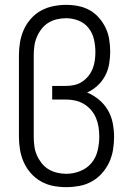

<svg xmlns="http://www.w3.org/2000/svg" viewBox="-20 -763 540 791"><path d="M253 8Q226 8 199.5 3Q173 -2 149 -15.5Q125 -29 107 -49.5Q89 -70 78 -94.5Q67 -119 62.5 -146Q58 -173 58 -200V-535Q58 -562 62.5 -589Q67 -616 78 -640.5Q89 -665 107 -685.5Q125 -706 148.5 -719Q172 -732 199 -737.5Q226 -743 253 -743Q278 -743 303 -738Q328 -733 349.5 -721Q371 -709 388 -689.5Q405 -670 415.5 -647.5Q426 -625 430 -600Q434 -575 434 -550Q434 -524 429.5 -498.5Q425 -473 413 -450.5Q401 -428 381.5 -410Q362 -392 339 -382Q365 -371 387.5 -352.5Q410 -334 424.5 -309Q439 -284 444.5 -255.5Q450 -227 450 -199Q450 -172 445.5 -145Q441 -118 429.5 -93.5Q418 -69 399.5 -48.5Q381 -28 357.5 -15Q334 -2 307 3Q280 8 253 8ZM253 -47Q282 -47 310 -58Q338 -69 356.5 -91Q375 -113 382 -142Q389 -171 389 -200Q389 -220 386 -239.5Q383 -259 375.5 -277Q368 -295 355 -310Q342 -325 325 -335Q308 -345 289 -349Q270 -353 250 -353H195V-409H250Q268 -409 285 -412.5Q302 -416 317 -425.5Q332 -435 343.5 -449Q355 -463 361.5 -479.5Q368 -496 370.5 -513.5Q373 -531 373 -548Q373 -575 367 -601Q361 -627 345 -647.5Q329 -668 304 -678Q279 -688 252 -688Q233 -688 214 -683.5Q195 -679 179 -669Q163 -659 151 -643.5Q139 -628 131.5 -610Q124 -592 121.5 -573Q119 -554 119 -535V-200Q119 -181 121.5 -161.5Q124 -142 131.5 -124.5Q139 -107 151 -91.5Q163 -76 179.5 -66Q196 -56 215 -51.5Q234 -47 253 -47Z"/></svg>

Font: Iosevka Custom Light
Style: Regular
Weight: 300
Monospace: yes
Designer: Belleve Invis
Foundry: Belleve Invis
Version: Version 27.3.5